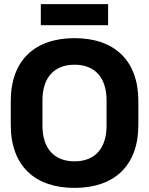

<svg xmlns="http://www.w3.org/2000/svg" viewBox="-20 -901 727 936"><path d="M343.5 15C537 15 654.5 -93 654.5 -292V-408C654.5 -607 537 -715 343.5 -715C149.5 -715 32.5 -607 32.5 -408V-292C32.5 -93 149.5 15 343.5 15ZM343.5 -114.5C242.5 -114.5 187 -179 187 -288V-412C187 -521 242.5 -585.5 343.5 -585.5C444 -585.5 499.5 -521 499.5 -412V-288C499.5 -179 444 -114.5 343.5 -114.5ZM179 -881V-778H507V-881Z"/></svg>

Font: MCL Standard Bold
Style: Regular
Weight: 700
Designer: Květoslav Bartoš
Foundry: Florian Karsten
Version: Version 1.001;Glyphs 3.2.3 (3260)